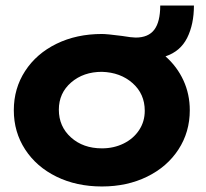

<svg xmlns="http://www.w3.org/2000/svg" viewBox="-20 -665 747 695"><path d="M30 -266Q30 -345 71 -408Q112 -471 184.5 -506.5Q257 -542 349 -542Q367 -542 421 -535Q457 -529 471 -529Q517 -529 538.5 -557.5Q560 -586 560 -645H682Q682 -577 657.5 -528Q633 -479 579 -461Q621 -424 644 -374Q667 -324 667 -266Q667 -187 626 -124Q585 -61 512.5 -25.5Q440 10 349 10Q257 10 184.5 -25.5Q112 -61 71 -124Q30 -187 30 -266ZM504 -264Q504 -325 460 -364Q416 -403 349 -405Q282 -405 237.5 -366.5Q193 -328 193 -268Q193 -207 237 -167.5Q281 -128 349 -128Q392 -128 427.5 -145.5Q463 -163 483.5 -194Q504 -225 504 -264Z"/></svg>

Font: Lexend Exa HM Xlight
Style: Bold
Weight: 700
Designer: Bonnie Shaver-Troup, Thomas Jockin, Octavio Pardo
Foundry: Lexend
Version: Version 1.091